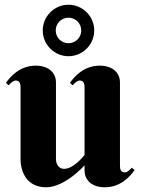

<svg xmlns="http://www.w3.org/2000/svg" viewBox="-20 -785 595 813"><path d="M488 -436C488 -475 459 -507 402 -507C335 -507 295 -461 276 -434L288 -424C296 -433 306 -444 318 -444C337 -444 338 -426 338 -414V-129C328 -116 289 -70 251 -70C228 -70 217 -92 217 -110V-436C217 -475 188 -507 131 -507C64 -507 24 -461 5 -434L17 -424C25 -433 35 -444 47 -444C66 -444 67 -426 67 -414V-112C67 -54 96 8 175 8C256 8 338 -85 338 -85V-63C338 -24 367 8 424 8C491 8 531 -38 550 -65L538 -75C530 -66 520 -55 508 -55C489 -55 488 -73 488 -85ZM161 -656C161 -596 210 -547 270 -547C330 -547 379 -596 379 -656C379 -716 330 -765 270 -765C210 -765 161 -716 161 -656ZM216 -656C216 -686 240 -710 270 -710C300 -710 324 -686 324 -656C324 -626 300 -602 270 -602C240 -602 216 -626 216 -656Z"/></svg>

Font: Berkshire Swash
Style: Regular
Weight: 700
Designer: Astigmatic (AOETI)
Foundry: Astigmatic (AOETI)
Version: Version 1.000